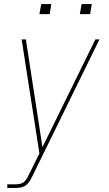

<svg xmlns="http://www.w3.org/2000/svg" viewBox="-20 -715 540 950"><path d="M16 215V197H59Q70 197 81.5 194Q93 191 101.5 182.5Q110 174 115.5 163.5Q121 153 126 143L175 44L87 -520H108L190 13L452 -520H472L143 151Q137 163 130 176Q123 189 112 198.5Q101 208 87 211.5Q73 215 59 215ZM375 -645 384 -695H434L426 -645ZM175 -645 184 -695H234L226 -645Z"/></svg>

Font: Iosevka SS04 Thin Oblique
Style: Regular
Weight: 100
Italic angle: -9°
Monospace: yes
Designer: Belleve Invis
Foundry: Belleve Invis
Version: Version 19.0.0; ttfautohint (v1.8.4)